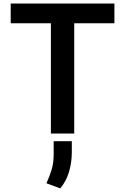

<svg xmlns="http://www.w3.org/2000/svg" viewBox="-20 -747 700 1074"><path d="M39.8 -616.8V-727.3H620V-616.8H395.2V0H264.6V-616.8ZM381.7 43V108Q381.4 162.6 365.9 215Q350.5 267.4 316.8 306.8L239.7 278.1Q256.7 241.1 268.6 202.4Q280.5 163.7 280.2 114V43Z"/></svg>

Font: Inter UI Semi Bold
Style: Regular
Weight: 600
Designer: Rasmus Andersson
Foundry: rsms
Version: 3.2;8d6f07862